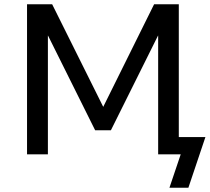

<svg xmlns="http://www.w3.org/2000/svg" viewBox="-20 -725 987 902"><path d="M776 157 829 0H723V-558L722 -557L501 -113H427L206 -557L205 -558V0H107V-705H225L466 -221H464L704 -705H820V-81H945L865 157Z"/></svg>

Font: Nunito Sans 7pt Medium
Style: Regular
Weight: 500
Designer: Vernon Adams
Foundry: Vernon Adams
Version: Version 3.101;gftools[0.9.27]